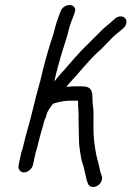

<svg xmlns="http://www.w3.org/2000/svg" viewBox="-20 -674 524 765"><path d="M108 -227C97 -180 83 -138 73 -94C71 -84 68 -75 65 -67L54 -16C51 -1 60 13 75 13C90 13 108 -1 111 -16L122 -66C125 -74 127 -83 130 -94C136 -120 144 -149 152 -175C154 -182 155 -189 158 -197C160 -200 162 -204 163 -208L166 -219C169 -230 173 -234 179 -244C182 -247 190 -262 195 -262C214 -268 238 -273 261 -273H291C292 -267 291 -261 291 -256C292 -234 294 -223 293 -196L294 -148C295 -120 294 -107 297 -84L301 -58C304 -32 311 -21 316 2L322 28C323 36 325 43 327 48C330 58 333 67 344 70C368 76 391 52 386 29C383 20 380 14 378 3C373 -26 364 -47 360 -77C358 -94 354 -110 354 -128C350 -159 355 -215 351 -247C348 -265 349 -278 348 -296C345 -323 333 -330 304 -330H274C264 -330 254 -328 245 -328C248 -332 250 -336 253 -339C290 -378 326 -424 364 -461C370 -467 378 -473 385 -480C392 -487 397 -493 403 -499L422 -518C435 -533 443 -537 459 -551L472 -562C485 -574 488 -592 478 -602C468 -612 450 -611 437 -599L426 -589C410 -574 401 -569 385 -553L365 -533C354 -523 340 -508 330 -498C290 -461 252 -412 214 -371L197 -350V-353C209 -405 222 -450 237 -497C244 -519 250 -537 254 -556C259 -577 267 -595 274 -613L277 -623C280 -631 281 -638 277 -644C265 -663 230 -653 222 -630L218 -620C210 -599 203 -579 198 -558C197 -552 195 -545 192 -536C172 -477 156 -419 141 -354C130 -316 117 -265 108 -227Z"/></svg>

Font: Electronic
Style: It
Weight: 400
Version: Version 1.011